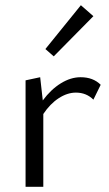

<svg xmlns="http://www.w3.org/2000/svg" viewBox="-20 -716 418 736"><path d="M186 -500 154 -528 290 -696 338 -654ZM366 -391 338 -334Q311 -361 271 -361Q238 -361 205 -339.5Q172 -318 146 -279V0H78V-408L134 -420L144 -331Q175 -373 213 -396.5Q251 -420 289 -420Q337 -420 366 -391Z"/></svg>

Font: Ysabeau Infant
Style: Regular
Weight: 400
Designer: Christian Thalmann (Catharsis Fonts)
Version: Version 0.003